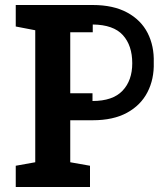

<svg xmlns="http://www.w3.org/2000/svg" viewBox="-20 -748 656 768"><path d="M261 -619V-375H350V-344Q431 -344 470 -385Q509 -426 509 -495Q509 -566 471.5 -607.5Q434 -649 351 -650V-619ZM43 -85 121 -99V-627L43 -642V-728H351Q433 -728 488.5 -698Q544 -668 570.5 -616Q597 -564 595 -498Q597 -432 570 -379.5Q543 -327 488 -297Q433 -267 351 -267H261V-99L340 -85V0H43Z"/></svg>

Font: Hjärnsläpp Display
Style: Regular
Weight: 400
Designer: Baptiste Guesnon
Foundry: Bloom Type
Version: Version 1.000